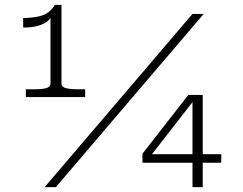

<svg xmlns="http://www.w3.org/2000/svg" viewBox="-20 -767 994 787"><path d="M232 -425Q232 -410 251 -405.5Q270 -401 302 -401H329V-369H86V-401H121Q150 -401 168.5 -405.5Q187 -410 187 -425V-708L196 -711Q190 -692 174 -679.5Q158 -667 133 -660.5Q108 -654 75 -654V-693Q113 -694 138 -699.5Q163 -705 178.5 -717Q194 -729 205 -747H232ZM769 -710H815L209 0H163ZM564 -100V-137L752 -378H784L778 -360L582 -108L589 -135H887V-100ZM811 0H769V-364L772 -378H811Z"/></svg>

Font: Roboto Serif 20pt Thin
Style: Regular
Weight: 250
Version: Version 1.008